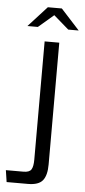

<svg xmlns="http://www.w3.org/2000/svg" viewBox="-99 -656 383 862"><g transform="rotate(5 92.5 -225.0)"><path d="M-35 174 -43 121H36Q63 121 71.5 107.5Q80 94 80 63V-470H146V79Q146 128 127.5 151Q109 174 61 174ZM-3 -532 81 -624H144L228 -532H181L113 -591L44 -532Z"/></g></svg>

Font: Smooch Sans Medium
Style: Regular
Weight: 500
Designer: Robert E. Leuschke
Foundry: Robert E. Leuschke
Version: Version 1.010; ttfautohint (v1.8.3)